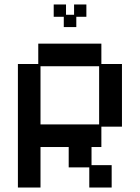

<svg xmlns="http://www.w3.org/2000/svg" viewBox="-20 -826 626 858"><path d="M60 12V-540H151V-631H433V-540H525V-260H433V-169H389V-88H479V12H379V-78H287V-169H161V12ZM161 -270H423V-530H161ZM265 -705V-751H220V-806H275V-760H311V-806H366V-751H321V-705Z"/></svg>

Font: Pixelify Sans
Style: Regular
Weight: 400
Designer: Stefie Justprince
Foundry: Typecalism Foundryline
Version: Version 1.000;February 13, 2025;FontCreator 15.0.0.3015 64-b